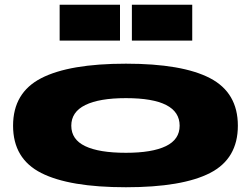

<svg xmlns="http://www.w3.org/2000/svg" viewBox="-20 -773 1056 808"><path d="M510 15Q272 15 153.5 -45Q35 -105 35 -244Q35 -383 153.5 -444Q272 -505 510 -505Q747 -505 864 -444Q981 -383 981 -244Q981 -105 864 -45Q747 15 510 15ZM510 -130Q620 -130 678 -158Q736 -186 736 -244Q736 -360 510 -360Q398 -360 339 -331Q280 -302 280 -244Q280 -186 338.5 -158Q397 -130 510 -130ZM485 -753V-602H231V-753ZM789 -753V-602H535V-753Z"/></svg>

Font: Syne ExtraBold
Style: Regular
Weight: 800
Designer: Lucas Descroix
Foundry: Bonjour Monde
Version: Version 2.200; ttfautohint (v1.8.4)